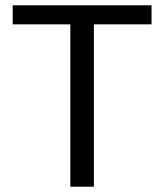

<svg xmlns="http://www.w3.org/2000/svg" viewBox="-20 -706 620 726"><path d="M246 0V-614H28V-686H553V-614H335V0Z"/></svg>

Font: Chivo Medium Light
Style: Regular
Weight: 300
Version: Version 2.002